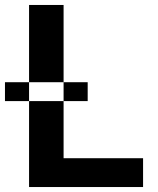

<svg xmlns="http://www.w3.org/2000/svg" viewBox="-49 -750 635 773"><path d="M207 -730V-113H527V3H68V-730ZM304 -419H-29V-343H304Z"/></svg>

Font: Sinter Bold
Style: Regular
Weight: 700
Foundry: Adobe & rsms
Version: Version 1.000